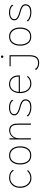

<svg xmlns="http://www.w3.org/2000/svg" viewBox="1578 -2248 844 4040"><g transform="rotate(-90 2000.0 -228.0)"><path d="M275 11Q212 11 165.5 -20Q119 -51 93.5 -105Q68 -159 68 -228Q68 -297 95.5 -348.5Q123 -400 171 -429Q219 -458 278 -458Q339 -458 379 -439.5Q419 -421 447 -381L426 -360L421 -365Q423 -370 419.5 -376Q416 -382 405 -394Q384 -414 355 -424.5Q326 -435 274 -435Q226 -435 185 -410Q144 -385 118.5 -339.5Q93 -294 93 -233Q93 -165 117 -115Q141 -65 183 -38.5Q225 -12 279 -12Q320 -12 358.5 -30Q397 -48 425 -80L440 -61Q373 11 275 11Z M750 8Q657 8 608 -56.5Q559 -121 559 -225Q559 -329 608 -394Q657 -459 750 -459Q843 -459 892 -394Q941 -329 941 -225Q941 -121 892 -56.5Q843 8 750 8ZM750 -15Q805 -15 842 -42.5Q879 -70 897.5 -118Q916 -166 916 -226Q916 -324 870 -380Q824 -436 750 -436Q670 -436 627 -377Q584 -318 584 -226Q584 -131 626.5 -73Q669 -15 750 -15Z M1086 0V-449H1111V-338Q1131 -394 1176.5 -425.5Q1222 -457 1283 -457Q1319 -457 1350 -441.5Q1381 -426 1400.5 -385.5Q1420 -345 1420 -269V0H1395V-267Q1395 -362 1364.5 -398Q1334 -434 1275 -434Q1226 -434 1189 -409.5Q1152 -385 1131.5 -344Q1111 -303 1111 -255V0Z M1753 10Q1699 9 1652 -8.5Q1605 -26 1567 -62L1583 -81L1589 -87L1594 -83Q1593 -78 1596.5 -72.5Q1600 -67 1613 -56Q1640 -37 1677.5 -25Q1715 -13 1755 -13Q1832 -13 1868.5 -38.5Q1905 -64 1905 -114Q1905 -154 1864.5 -179.5Q1824 -205 1754 -221Q1685 -237 1638.5 -268.5Q1592 -300 1592 -348Q1592 -398 1635 -429Q1678 -460 1754 -460Q1816 -460 1853.5 -445Q1891 -430 1922 -398L1902 -370L1896 -374Q1898 -380 1894 -386Q1890 -392 1878 -404Q1836 -437 1757 -437Q1685 -437 1651 -413Q1617 -389 1617 -349Q1617 -309 1658 -283.5Q1699 -258 1769 -241Q1842 -224 1886 -194Q1930 -164 1930 -117Q1930 -59 1890.5 -24Q1851 11 1753 10Z M2264 10Q2203 10 2157.5 -19Q2112 -48 2086.5 -100.5Q2061 -153 2061 -223Q2061 -300 2086 -352.5Q2111 -405 2154 -432.5Q2197 -460 2250 -460Q2302 -460 2343.5 -437Q2385 -414 2409 -368.5Q2433 -323 2433 -253Q2433 -245 2433 -242.5Q2433 -240 2432 -232H2085Q2087 -125 2134.5 -69Q2182 -13 2264 -13Q2314 -13 2346.5 -32Q2379 -51 2404 -80L2423 -66Q2394 -31 2354.5 -10.5Q2315 10 2264 10ZM2087 -255H2408Q2408 -344 2364.5 -390.5Q2321 -437 2254 -437Q2201 -437 2164.5 -413Q2128 -389 2108.5 -347.5Q2089 -306 2087 -255Z M2694 174Q2651 174 2612.5 158Q2574 142 2548 110L2563 90L2568 83L2574 88Q2573 93 2576.5 99Q2580 105 2591 117Q2635 151 2693 151Q2772 151 2803 103.5Q2834 56 2834 -18V-426H2626V-449H2859V-22Q2859 29 2845.5 73.5Q2832 118 2796 146Q2760 174 2694 174ZM2827 -579Q2817 -579 2809.5 -586.5Q2802 -594 2802 -604Q2802 -615 2809.5 -622.5Q2817 -630 2827 -630Q2838 -630 2845.5 -622.5Q2853 -615 2853 -604Q2853 -594 2845.5 -586.5Q2838 -579 2827 -579Z M3250 8Q3157 8 3108 -56.5Q3059 -121 3059 -225Q3059 -329 3108 -394Q3157 -459 3250 -459Q3343 -459 3392 -394Q3441 -329 3441 -225Q3441 -121 3392 -56.5Q3343 8 3250 8ZM3250 -15Q3305 -15 3342 -42.5Q3379 -70 3397.5 -118Q3416 -166 3416 -226Q3416 -324 3370 -380Q3324 -436 3250 -436Q3170 -436 3127 -377Q3084 -318 3084 -226Q3084 -131 3126.5 -73Q3169 -15 3250 -15Z M3753 10Q3699 9 3652 -8.5Q3605 -26 3567 -62L3583 -81L3589 -87L3594 -83Q3593 -78 3596.5 -72.5Q3600 -67 3613 -56Q3640 -37 3677.5 -25Q3715 -13 3755 -13Q3832 -13 3868.5 -38.5Q3905 -64 3905 -114Q3905 -154 3864.5 -179.5Q3824 -205 3754 -221Q3685 -237 3638.5 -268.5Q3592 -300 3592 -348Q3592 -398 3635 -429Q3678 -460 3754 -460Q3816 -460 3853.5 -445Q3891 -430 3922 -398L3902 -370L3896 -374Q3898 -380 3894 -386Q3890 -392 3878 -404Q3836 -437 3757 -437Q3685 -437 3651 -413Q3617 -389 3617 -349Q3617 -309 3658 -283.5Q3699 -258 3769 -241Q3842 -224 3886 -194Q3930 -164 3930 -117Q3930 -59 3890.5 -24Q3851 11 3753 10Z"/></g></svg>

Font: Inconsolata ExtraLight
Style: Regular
Weight: 200
Monospace: yes
Designer: Raph Levien, Cyreal, Brenton Simpson
Foundry: Raph Levien, Cyreal, Google
Version: Version 3.001; ttfautohint (v1.8.2.53-6de2)